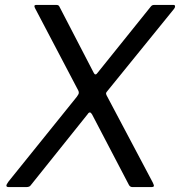

<svg xmlns="http://www.w3.org/2000/svg" viewBox="-20 -762 733 782"><path d="M414 -374C413 -377 412 -379 412 -381C412 -382 411 -384 418 -392L689 -726C692 -730 693 -733 693 -736C693 -740 691 -742 686 -742H610C601 -742 598 -740 594 -735L377 -465C374 -461 372 -459 369 -459C366 -459 364 -461 362 -465L223 -733C220 -740 217 -742 208 -742H128C123 -742 120 -740 120 -737C120 -736 121 -734 122 -730L299 -393C300 -391 301 -388 301 -384C301 -380 298 -375 293 -368L15 -23C9 -15 6 -9 6 -6C6 -2 9 0 16 0H86C95 0 101 -2 104 -6L337 -297C340 -302 343 -304 346 -304C349 -304 352 -301 355 -296L505 -9C508 -3 513 0 520 0H596C603 0 607 -2 607 -5C607 -8 605 -12 602 -19Z"/></svg>

Font: Libre Franklin
Style: Italic
Weight: 400
Italic angle: -8°
Designer: Pablo Impallari, Rodrigo Fuenzalida
Foundry: Impallari Type
Version: Version 1.002; ttfautohint (v1.5)